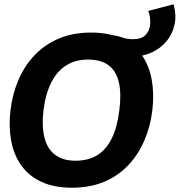

<svg xmlns="http://www.w3.org/2000/svg" viewBox="-20 -865 838 896"><path d="M596 -601 479 -621 489 -704Q529 -698 551 -690Q573 -682 600 -682Q641 -682 660 -702.5Q679 -723 681 -754Q683 -785 672 -814L790 -845Q804 -794 794.5 -750Q785 -706 757 -672.5Q729 -639 687.5 -620Q646 -601 596 -601ZM316 11Q232 11 173 -16.5Q114 -44 79 -93.5Q44 -143 32 -209Q20 -275 29 -351Q38 -427 66.5 -493Q95 -559 142.5 -608.5Q190 -658 255.5 -685.5Q321 -713 405 -713Q489 -713 548 -685.5Q607 -658 641.5 -608.5Q676 -559 688 -493Q700 -427 691 -351Q682 -275 653.5 -209Q625 -143 578 -93.5Q531 -44 465.5 -16.5Q400 11 316 11ZM332 -115Q393 -115 435 -141.5Q477 -168 502.5 -221Q528 -274 537 -351Q547 -429 534.5 -481.5Q522 -534 486.5 -560.5Q451 -587 390 -587Q333 -587 290 -560.5Q247 -534 220 -481.5Q193 -429 183 -351Q174 -274 188 -221Q202 -168 238.5 -141.5Q275 -115 332 -115Z"/></svg>

Font: Inclusive Sans
Style: Bold Italic
Weight: 700
Italic angle: -7°
Designer: Olivia King
Foundry: Olivia King
Version: Version 2.004